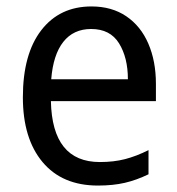

<svg xmlns="http://www.w3.org/2000/svg" viewBox="-20 -566 550 596"><path d="M264 -546Q327 -546 372 -515.5Q417 -485 440.5 -430.5Q464 -376 464 -306V-252H138Q142 -63 290 -63Q333 -63 368 -72Q403 -81 441 -100V-25Q404 -7 367.5 1.5Q331 10 284 10Q173 10 112 -63Q51 -136 51 -264Q51 -398 108 -472Q165 -546 264 -546ZM263 -476Q208 -476 176.5 -436Q145 -396 139 -320H377Q377 -387 349.5 -431.5Q322 -476 263 -476Z"/></svg>

Font: Noto Sans Kannada SemiCondensed
Style: Regular
Weight: 400
Width: 4
Designer: Jelle Bosma - Monotype Design Team
Foundry: Monotype Imaging Inc.
Version: Version 2.005; ttfautohint (v1.8.4.7-5d5b)